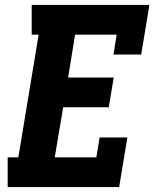

<svg xmlns="http://www.w3.org/2000/svg" viewBox="-20 -755 640 775"><path d="M11 0V-120H54L136 -615H108V-735H583L550 -535H438L451 -615H283L255 -442H439L419 -322H235L201 -120H369L382 -200H494L461 0Z"/></svg>

Font: Iosevka Etoile Heavy Oblique
Style: Regular
Weight: 900
Italic angle: -9°
Designer: Belleve Invis
Foundry: Belleve Invis
Version: Version 15.5.2; ttfautohint (v1.8.4)